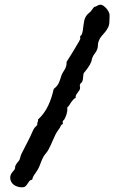

<svg xmlns="http://www.w3.org/2000/svg" viewBox="-20 -777 518 825"><path d="M450.2 -688Q450.2 -670.9 444.8 -659.9Q439.5 -648.9 432.1 -639.9Q424.8 -630.9 417 -622.3Q409.2 -613.8 404.8 -602.1Q400.9 -593.8 400.9 -584.5Q400.9 -575.2 397.9 -565.9Q394 -555.2 387 -546.6Q379.9 -538.1 376 -526.9Q374.5 -522.9 374 -519Q373.5 -515.1 372.1 -511.2Q366.7 -498.5 357.9 -486.1Q349.1 -473.6 339.8 -462.9Q337.4 -454.6 337.2 -445.6Q336.9 -436.5 334 -428.2Q332.5 -423.3 329.1 -421.1Q325.7 -418.9 324.2 -415Q322.3 -411.1 323.2 -407Q324.2 -402.8 324.2 -399.9Q324.2 -394 321 -389.2Q317.9 -384.3 314 -379.4Q310.1 -374.5 307.1 -369.1Q304.2 -363.8 305.2 -356.9Q298.8 -353.5 294.2 -348.4Q289.6 -343.3 285.6 -337.4Q281.7 -331.5 277.8 -325.4Q273.9 -319.3 269 -314.9V-309.1Q270 -298.3 265.6 -285.2Q261.2 -272 255.9 -263.2Q254.4 -260.7 252.7 -260Q251 -259.3 250 -256.8Q249 -253.9 249.5 -251.2Q250 -248.5 250 -246.1V-244.1L243.2 -240.2Q240.7 -233.9 237.5 -228.5Q234.4 -223.1 230 -217.8Q223.1 -208.5 218 -198Q212.9 -187.5 208.3 -176.8Q203.6 -166 198.7 -155Q193.8 -144 188 -133.8Q183.6 -125.5 177 -117.9Q170.4 -110.4 166 -102.1Q159.2 -89.4 154.5 -75.9Q149.9 -62.5 143.1 -49.8Q136.7 -38.6 128.9 -28.1Q121.1 -17.6 118.2 -4.9Q109.4 -3.4 105.5 2Q101.6 7.3 98.1 12.9Q94.7 18.6 89.8 23.2Q85 27.8 73.2 27.8Q64.5 27.8 55.7 25.1Q46.9 22.5 39.8 17.3Q32.7 12.2 28.3 4.4Q23.9 -3.4 23.9 -13.2Q23.9 -20.5 26.4 -26.1Q28.8 -31.7 32 -35.9Q35.2 -40 38.3 -43.2Q41.5 -46.4 43 -49.8Q45.4 -53.7 44.9 -57.9Q44.4 -62 46.9 -65.9Q49.8 -72.8 54.4 -77.9Q59.1 -83 63 -88.9Q65.9 -95.2 67.4 -101.8Q68.8 -108.4 71.8 -115.2Q84 -140.1 97.2 -164.8Q110.4 -189.5 121.1 -214.8Q125 -224.1 129.4 -228.8Q133.8 -233.4 140.1 -240.2V-245.1Q140.1 -250.5 142.3 -253.7Q144.5 -256.8 143.1 -263.2Q157.2 -275.9 168.2 -291.3Q179.2 -306.6 187.3 -323.7Q195.3 -340.8 201.2 -358.9Q207 -377 210.9 -395Q218.8 -400.9 223.9 -407Q229 -413.1 232.2 -419.7Q235.4 -426.3 237.8 -433.6Q240.2 -440.9 243.2 -450.2Q246.1 -459 250.2 -465.6Q254.4 -472.2 258.1 -478.5Q261.7 -484.9 264.2 -492.4Q266.6 -500 266.1 -511.2Q267.6 -513.2 272.2 -520.8Q276.9 -528.3 283.2 -538.3Q289.6 -548.3 296.4 -559.8Q303.2 -571.3 309.3 -581.5Q315.4 -591.8 319.6 -598.9Q323.7 -606 324.2 -607.9Q325.2 -610.8 324.7 -613.5Q324.2 -616.2 324.2 -619.1Q324.2 -622.1 326.4 -623.3Q328.6 -624.5 330.1 -627Q334.5 -635.7 335.9 -646.2Q337.4 -656.7 338.6 -667.5Q339.8 -678.2 342 -688.7Q344.2 -699.2 350.1 -708Q354 -713.9 359.1 -718.3Q364.3 -722.7 369.1 -727.1Q373.5 -732.4 377 -737.5Q380.4 -742.7 384.8 -747.1Q392.6 -748.5 398.4 -752.7Q404.3 -756.8 412.1 -756.8Q417.5 -756.8 423.6 -752.7Q429.7 -748.5 435.3 -742.7Q440.9 -736.8 444.8 -730Q448.7 -723.1 450.2 -717.8Q451.2 -710.9 450.7 -702.9Q450.2 -694.8 450.2 -688Z"/></svg>

Font: Margarine
Style: Regular
Weight: 400
Designer: Astigmatic (AOETI)
Foundry: Astigmatic (AOETI)
Version: Version 1.000